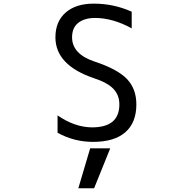

<svg xmlns="http://www.w3.org/2000/svg" viewBox="-20 -762 1040 1047"><path d="M471.7 46.9H581.1L493.2 264.6H407.2ZM373 -558.6Q373 -466.8 497.1 -425.8Q621.1 -384.8 672.4 -331.1Q723.6 -277.3 723.6 -192.4Q723.6 -93.8 663.6 -41Q603.5 11.7 487.3 11.7Q383.8 11.7 293.9 -38.1V-132.8Q386.7 -68.4 481.4 -67.4Q630.9 -67.4 630.9 -192.4Q630.9 -243.2 598.6 -277.3Q566.4 -311.5 491.2 -335.9Q282.2 -407.2 282.2 -558.6Q282.2 -644.5 337.9 -693.4Q393.6 -742.2 491.2 -742.2Q600.6 -742.2 698.2 -698.2V-607.4Q594.7 -664.1 498 -664.1Q441.4 -664.1 407.2 -637.7Q373 -611.3 373 -558.6Z"/></svg>

Font: GenEi Gothic M Regular
Style: Regular
Weight: 400
Designer: o_tamon (Modified); [Source Han Sans]
Ryoko NISHIZUKA  (kana & ideographs); Paul D. Hunt (Latin, Greek & Cyrillic); Wenl
Version: Version 1.1a;Original Version 1.004